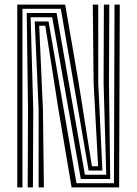

<svg xmlns="http://www.w3.org/2000/svg" viewBox="-20 -820 600 840"><path d="M55.5 0V-800H265.2L324.2 -457L382.2 -92.5H409.2L389.5 -457.5L386 -800H409.8V-457.5L428 -74H367.8L246 -781.5H78.2V0ZM101.2 0 102.5 -342.5 97 -763H227.5L351.5 -55.5H444.8L433.2 -457.5L434.5 -800H458.2L456.8 -457.5L462.2 -37H333.5L208.5 -744.5H114L125.5 -342.5L124 0ZM149 0V-342.5L132 -726H192.5L314.5 -18.5H478.5L481 -800H504L501.2 0H293.2L235 -345.5L178.2 -707.5H151.5L167.8 -342.5L172 0Z"/></svg>

Font: Big Shoulders Inline Text
Style: Bold
Weight: 700
Designer: Patric King
Foundry: XO Type Co
Version: Version 1.000